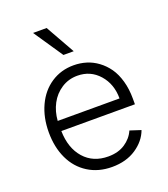

<svg xmlns="http://www.w3.org/2000/svg" viewBox="-144 -883 869 996"><g transform="rotate(-20 290.5 -385.0)"><path d="M304 11.4Q228.7 11.4 172.1 -24.3Q115.4 -60 85.4 -123.6Q55.4 -187.1 55.4 -269.5Q55.4 -351.2 85.4 -415.8Q115.4 -480.5 170.1 -516.7Q224.8 -552.9 294.4 -552.9Q330.6 -552.9 364 -542.8Q397.4 -532.7 426.8 -511Q456.3 -489.3 478.2 -458.3Q500 -427.2 512.6 -382.8Q525.2 -338.4 525.2 -285.2V-253.9H119Q121.1 -159.1 170.8 -102.8Q220.5 -46.5 304 -46.5Q359 -46.5 396.8 -71.6Q434.7 -96.6 451.7 -136L511.7 -116.5Q491.8 -61.8 437 -25.2Q382.1 11.4 304 11.4ZM119.3 -309.7H460.6Q460.6 -389.2 413.7 -442.3Q366.8 -495.4 294.4 -495.4Q245.7 -495.4 206.5 -470Q167.3 -444.6 145.1 -402.7Q122.9 -360.8 119.3 -309.7ZM264.2 -621.1 155.2 -782.3H230.1L321 -621.1Z"/></g></svg>

Font: Inter Light BETA
Style: Regular
Weight: 300
Designer: Rasmus Andersson
Foundry: rsms
Version: Version 3.011;git-f93a4a705